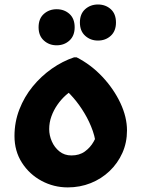

<svg xmlns="http://www.w3.org/2000/svg" viewBox="-20 -812 621 843"><path d="M43.6 -214.8Q43.6 -276.3 65.1 -331.7Q86.6 -387 123.5 -432.2Q160.4 -477.4 207.6 -510.5Q254.8 -543.5 305.5 -560.4H316.3Q379.7 -528.1 429.7 -474.7Q479.7 -421.2 508.7 -359.5Q537.6 -297.7 537.6 -239.4Q537.6 -185.7 517.2 -140.3Q496.7 -94.8 461 -60.8Q425.3 -26.8 378.3 -8Q331.2 10.8 277.6 10.8Q216 10.8 162.5 -17.9Q109 -46.6 76.3 -97.6Q43.6 -148.7 43.6 -214.8ZM196 -244.8Q196 -217.6 207.6 -191.2Q219.1 -164.7 241.1 -147.1Q263 -129.5 293.6 -129.5Q328.7 -129.5 352.6 -146.9Q376.6 -164.3 390.9 -189.7Q405.2 -215 410.3 -238.6L401.4 -155.3Q402 -195 387.6 -236.4Q373.2 -277.8 350.6 -315.3Q328.1 -352.9 301.8 -383Q275.5 -413.2 251.6 -431L314.4 -428.9Q290.7 -413.6 269.4 -394.4Q248.1 -375.3 231.7 -351.5Q215.3 -327.8 205.7 -301Q196 -274.3 196 -244.8ZM410 -633.9Q377.2 -633.9 354 -654.9Q330.8 -675.8 330.8 -713.1Q330.8 -751.1 354 -771.7Q377.2 -792.3 410 -792.3Q443.5 -792.3 466.4 -771.7Q489.2 -751.1 489.2 -713.1Q489.2 -675.8 466.4 -654.9Q443.5 -633.9 410 -633.9ZM228.6 -613.1Q195.8 -613.1 172.6 -634.1Q149.4 -655 149.4 -692.3Q149.4 -730.3 172.6 -750.9Q195.8 -771.5 228.6 -771.5Q262.1 -771.5 285 -750.9Q307.8 -730.3 307.8 -692.3Q307.8 -655 285 -634.1Q262.1 -613.1 228.6 -613.1Z"/></svg>

Font: Kufam
Style: Italic
Weight: 400
Italic angle: -11°
Designer: Artur Schmal
Foundry: Original Type
Version: Version 1.301; ttfautohint (v1.8.3)